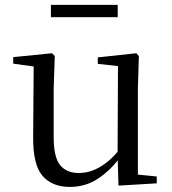

<svg xmlns="http://www.w3.org/2000/svg" viewBox="-20 -737 693 772"><path d="M260.9 14.6Q189.8 14.6 151.1 -29.8Q112.3 -74.2 113.3 -185.8L115.5 -483.7L137.7 -466.6L33.1 -481V-507.3L189.5 -523L200.2 -511.5L195.8 -380.4V-185.1Q195.8 -105.3 221.6 -73.3Q247.4 -41.4 296.3 -41.4Q342.8 -41.4 386.1 -68.1Q429.4 -94.9 464.9 -141.8L488.1 -103H461.7Q423.1 -51 373.2 -18.2Q323.3 14.6 260.9 14.6ZM456.4 9.3 452.8 -114.1V-115.5L454.4 -471.2L373.2 -480.3V-506.2L528.2 -523L538.4 -511.5L534.4 -380.4V-35L610.3 -27.4V0.2ZM184.7 -667.8V-717.3H453.3V-667.8Z"/></svg>

Font: Noto Serif SC ExtraLight
Style: Regular
Weight: 200
Designer: Ryoko NISHIZUKA 西塚涼子 (kana & ideographs); Frank Grießhammer (Latin, Greek & Cyrillic); Wenlong ZHANG 张文龙 (bopomofo); San
Foundry: Adobe
Version: Version 2.002-H1;hotconv 1.1.0;makeotfexe 2.6.0